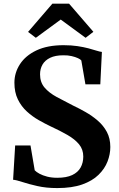

<svg xmlns="http://www.w3.org/2000/svg" viewBox="-20 -994 636 1026"><path d="M286 11Q226.5 11 179.5 0.2Q132.5 -10.5 100 -21.2Q67.5 -32 50 -33.5L61 -216.5H143L165.5 -84Q174.5 -74.5 191.2 -65.5Q208 -56.5 232 -50.2Q256 -44 286 -44Q335 -44 365.8 -58.5Q396.5 -73 410.8 -98.8Q425 -124.5 425 -157.5Q425 -195.5 402.5 -222.8Q380 -250 340.5 -272.8Q301 -295.5 250 -319Q220.5 -333 187 -352Q153.5 -371 123.8 -398Q94 -425 75.5 -462.8Q57 -500.5 57 -552Q57 -605.5 86.8 -651.2Q116.5 -697 175 -724.8Q233.5 -752.5 320 -752.5Q361.5 -752.5 394.2 -747.5Q427 -742.5 452.5 -735.8Q478 -729 496 -723.2Q514 -717.5 524.5 -716.5L516 -543.5H436.5L414.5 -671Q410 -677 396.5 -683.2Q383 -689.5 363 -694.2Q343 -699 318 -698.5Q275.5 -698.5 248 -685.2Q220.5 -672 207.2 -649Q194 -626 194 -597Q194 -554.5 218 -526.2Q242 -498 282.5 -476Q323 -454 370.5 -430Q402.5 -415 437.2 -395.2Q472 -375.5 502.2 -349.5Q532.5 -323.5 551 -289Q569.5 -254.5 569.5 -208.5Q569.5 -169.5 554.5 -130.8Q539.5 -92 506.5 -59.8Q473.5 -27.5 419.2 -8.2Q365 11 286 11ZM171.5 -792 130 -823.5 260 -974.5H349L479 -824L437.5 -792L304.5 -889.5Z"/></svg>

Font: Merriweather 48pt
Style: Bold
Weight: 700
Version: Version 2.100